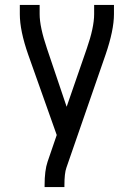

<svg xmlns="http://www.w3.org/2000/svg" viewBox="-20 -755 540 775"><path d="M160 0V-7Q160 -67 172 -102L209 -210L94 -534Q60 -631 60 -698V-735H140V-698Q140 -646 170 -558L249 -324L330 -558Q360 -644 360 -698V-735H440V-698Q440 -633 406 -534L248 -78Q240 -56 240 -7V0Z"/></svg>

Font: Iosevka SS01
Style: Regular
Weight: 400
Monospace: yes
Designer: Belleve Invis
Foundry: Belleve Invis
Version: 2.3.3; ttfautohint (v1.8.3)